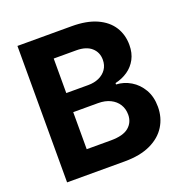

<svg xmlns="http://www.w3.org/2000/svg" viewBox="-130 -845 922 962"><g transform="rotate(-20 331.0 -364.0)"><path d="M65.7 0V-727.5H354.7Q434.5 -727.5 487.9 -703.4Q541.3 -679.2 568 -637.1Q594.6 -595 594.6 -540.7Q594.6 -497.5 577.5 -465.6Q560.4 -433.6 530.9 -413.3Q501.4 -393 463.9 -384.5V-377.1Q504.9 -375.4 541.3 -353.8Q577.6 -332.2 600.3 -293.3Q623 -254.4 623 -200.4Q623 -143.1 594.8 -97.7Q566.6 -52.3 511.1 -26.2Q455.5 0 373.3 0ZM214.9 -122.6H343.7Q409.4 -122.6 439.5 -148Q469.5 -173.3 469.5 -214.6Q469.5 -245.4 454.7 -269.2Q439.8 -293 412.5 -306.5Q385.1 -320.1 347.5 -320.1H214.9ZM214.9 -421.9H332.4Q364.3 -421.9 389.6 -433.3Q414.9 -444.8 429.5 -466Q444.1 -487.2 444.1 -516.6Q444.1 -556.3 415.9 -581.2Q387.7 -606 335.3 -606H214.9Z"/></g></svg>

Font: Inter Variable LoSnoCo
Style: Regular
Weight: 400
Designer: Rasmus Andersson
Foundry: rsms
Version: Version 4.000;git-a52131595; featfreeze: case,dlig,ss01,ss02